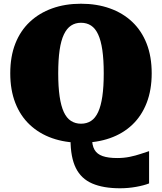

<svg xmlns="http://www.w3.org/2000/svg" viewBox="-20 -748 868 1029"><path d="M358 0 473 -10Q473 31 486.5 54.5Q500 78 530 88.5Q560 99 608 99Q644 99 675.5 92.5Q707 86 733.5 77Q760 68 779 62V235Q751 246 709 253.5Q667 261 623 261Q534 261 474.5 235.5Q415 210 386.5 152.5Q358 95 358 0ZM414 17Q329 17 259.5 -7.5Q190 -32 139.5 -79.5Q89 -127 62 -196.5Q35 -266 35 -355Q35 -445 62 -514Q89 -583 139.5 -630.5Q190 -678 259.5 -703Q329 -728 414 -728Q499 -728 569 -703Q639 -678 689 -630.5Q739 -583 766 -514Q793 -445 793 -355Q793 -266 766 -196.5Q739 -127 689 -79.5Q639 -32 569 -7.5Q499 17 414 17ZM414 -85Q445 -85 468 -100Q491 -115 506 -147.5Q521 -180 528.5 -231.5Q536 -283 536 -355Q536 -428 528.5 -479.5Q521 -531 506 -563.5Q491 -596 468 -611Q445 -626 414 -626Q384 -626 361 -611Q338 -596 322.5 -563.5Q307 -531 299.5 -479.5Q292 -428 292 -355Q292 -283 299.5 -231.5Q307 -180 322 -147.5Q337 -115 360.5 -100Q384 -85 414 -85Z"/></svg>

Font: Roboto Serif 20pt Black
Style: Regular
Weight: 900
Version: Version 1.008